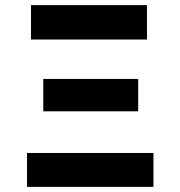

<svg xmlns="http://www.w3.org/2000/svg" viewBox="-20 -727 702 747"><path d="M85 -131.8H577.1V0H85ZM148.4 -419.9H517.6V-293.9H148.4ZM100.6 -707H551.8V-573.2H100.6Z"/></svg>

Font: Pretendard Std ExtraBold
Style: Regular
Weight: 800
Designer: Base glyphs from Inter by Rasmus Andersson; Hangeul glyphs from Noto Sans CJK(Source Han Sans) by Jang Soo-young and Kan
Foundry: Kil Hyung-jin
Version: Version 1.309